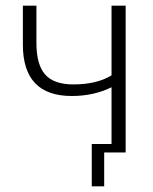

<svg xmlns="http://www.w3.org/2000/svg" viewBox="-20 -540 543 680"><path d="M305 120V-30H375V-231Q312 -200 234 -200Q61 -200 61 -382V-520H109V-388Q109 -311 140 -276Q171 -241 240 -241Q322 -241 375 -273V-520H425V0H349V120Z"/></svg>

Font: Raleway-v4020 Light
Style: Regular
Weight: 300
Designer: Matt McInerney, Pablo Impallari, Rodrigo Fuenzalida
Foundry: Matt McInerney, Pablo Impallari, Rodrigo Fuenzalida
Version: Version 4.020;PS 004.020;hotconv 1.0.88;makeotf.lib2.5.64775